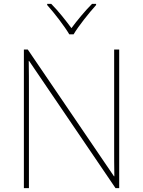

<svg xmlns="http://www.w3.org/2000/svg" viewBox="-20 -1035 738 989"><path d="M337 -858H359C383 -899 438 -968 475 -1009V-1015H454C417 -978 376 -928 348 -890C320 -928 281 -978 244 -1015H223V-1009C260 -968 313 -899 337 -858ZM594 -66V-780H568V-277C568 -231 568 -177 569 -127H567L123 -780H103V-66H129V-568C129 -621 129 -663 128 -721H130L575 -66Z"/></svg>

Font: Noto Sans Malayalam UI Thin
Style: Regular
Weight: 100
Designer: Jelle Bosma - Monotype Design Team
Foundry: Monotype Imaging Inc.
Version: Version 2.104